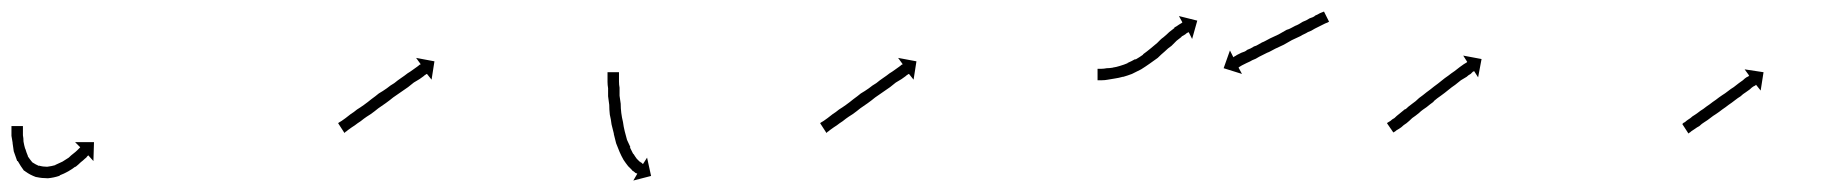

<svg xmlns="http://www.w3.org/2000/svg" viewBox="-34 -297 3199 335"><path d="M6 -75Q6 -75 6 -75Q6 -75 6 -75Q6 -75 6 -75Q6 -75 6 -75Q6 -73 6 -69Q6 -69 6 -69.5Q6 -70 6 -70Q6 -70 6 -70Q6 -70 6 -70Q6 -66 6 -61Q6 -61 6 -61Q6 -61 6 -61Q6 -61 6 -61Q6 -61 6 -61Q7 -56 7 -50Q7 -50 7 -50Q7 -50 7 -50Q7 -50 7 -50Q7 -50 7 -50Q8 -44 10 -37Q10 -37 10 -37.5Q10 -38 10 -38Q10 -38 10 -38Q10 -38 10 -38Q12 -31 15 -24Q15 -24 14.5 -24.5Q14 -25 14 -25Q14 -25 14 -25Q14 -25 14 -25Q18 -19 23 -13Q23 -13 22 -14Q22 -14 22 -14Q28 -10 35 -7Q35 -7 34 -7Q34 -8 34 -8Q41 -6 49 -6Q49 -6 49 -6Q48 -6 48 -6Q56 -7 63 -9Q63 -9 63 -9Q63 -9 63 -9Q62 -9 62 -9Q62 -9 62 -9Q69 -12 75 -15Q75 -15 75 -15Q75 -15 75 -15Q75 -15 75 -15Q75 -15 75 -15Q81 -19 86 -22Q86 -22 86 -22Q86 -22 86 -22Q86 -22 86 -22Q86 -22 86 -22Q90 -26 94 -29Q94 -29 94 -29Q94 -29 94 -29Q94 -29 94 -29Q94 -29 94 -29Q98 -32 101 -35Q101 -35 101 -35Q101 -35 101 -35Q101 -35 101 -35Q101 -35 101 -35Q103 -37 105 -39Q105 -39 106 -40L97 -49H130L129 -16L120 -26Q119 -25 118 -24Q117 -22 114 -20Q114 -20 114 -20Q114 -20 114 -20Q114 -20 114 -20Q114 -20 114 -20Q111 -17 107 -14Q107 -14 107 -14Q107 -14 107 -14Q107 -14 107 -14Q107 -14 107 -14Q103 -10 98 -6Q98 -6 98 -6Q98 -6 98 -6Q98 -6 97.5 -6Q97 -6 97 -6Q92 -2 85 2Q85 2 85 2Q85 2 85 2Q85 2 85 2Q85 2 85 2Q78 6 70 9Q70 9 70 9.5Q70 10 70 10Q70 10 69.5 10Q69 10 69 10Q60 13 50 14Q50 14 50 14Q49 14 49 14Q39 14 30 12Q30 12 29 12Q29 12 29 12Q18 8 10 2Q10 2 9 1Q8 1 8 1Q2 -7 -3 -16Q-3 -16 -3 -16Q-3 -16 -4 -16Q-4 -16 -4 -16Q-4 -16 -4 -16Q-7 -24 -10 -33Q-10 -33 -10 -33Q-10 -33 -10 -33Q-10 -33 -10 -33Q-10 -33 -10 -33Q-11 -40 -12 -47Q-12 -47 -12 -47.5Q-12 -48 -12 -48Q-12 -48 -12 -48Q-12 -48 -12 -48Q-13 -54 -14 -60Q-14 -60 -14 -60Q-14 -60 -14 -60Q-14 -60 -14 -60Q-14 -60 -14 -60Q-14 -65 -14 -69Q-14 -69 -14 -69Q-14 -69 -14 -69Q-14 -69 -14 -69Q-14 -69 -14 -69Q-14 -72 -14 -75Q-14 -75 -14 -75Q-14 -75 -14 -75Q-14 -75 -14 -75Q-14 -75 -14 -75Q-14 -76 -14 -77H6Q6 -76 6 -75Z M557 -83Q559 -84 562 -86Q565 -88 569 -91Q573 -94 578 -98Q583 -101 589 -106Q594 -109 601 -114Q608 -119 614 -124Q621 -129 627 -134Q634 -138 641 -143Q647 -148 654 -152Q660 -157 666 -161Q672 -165 677 -169Q682 -172 686 -175Q690 -178 693 -180Q696 -182 698 -184Q699 -184 700 -185L692 -196L724 -190L719 -158L711 -168Q710 -168 709 -167Q707 -166 705 -164Q702 -162 698 -159Q693 -156 688 -153Q683 -149 678 -145Q672 -141 665 -136Q659 -132 652 -127Q646 -122 639 -117Q633 -113 626 -108Q620 -103 613 -98Q605 -93 601 -90Q595 -85 590 -82Q585 -78 580 -75Q576 -72 573 -70Q571 -68 569 -67Q568 -66 567 -65L556 -82Q556 -82 557 -83Z M1046 -169Q1046 -167 1046 -163Q1046 -159 1046 -155Q1046 -155 1046 -155Q1046 -155 1046 -155Q1046 -155 1046 -155Q1046 -155 1046 -155Q1046 -149 1047 -144Q1047 -144 1047 -144Q1047 -144 1047 -144Q1047 -144 1047 -144Q1047 -144 1047 -144Q1047 -137 1047 -130Q1047 -130 1047 -130Q1047 -130 1047 -130Q1047 -130 1047 -130Q1047 -130 1047 -130Q1048 -123 1049 -116Q1049 -116 1049 -116Q1049 -116 1049 -116Q1049 -116 1049 -116Q1049 -116 1049 -116Q1049 -108 1050 -100Q1050 -100 1050 -100Q1050 -100 1050 -100Q1050 -100 1050 -100Q1050 -100 1050 -100Q1051 -92 1053 -84Q1053 -84 1053 -84Q1053 -84 1053 -84Q1053 -84 1053 -84Q1053 -84 1053 -84Q1054 -76 1056 -68Q1056 -68 1056 -68Q1056 -68 1056 -68Q1056 -68 1056 -68Q1056 -68 1056 -68Q1058 -60 1060 -53Q1060 -53 1060 -53Q1060 -53 1060 -53Q1060 -53 1060 -53Q1060 -53 1060 -53Q1063 -46 1066 -40Q1066 -40 1065.5 -40Q1065 -40 1065 -40Q1065 -40 1065 -40Q1065 -40 1065 -40Q1068 -34 1071 -28Q1071 -28 1071 -28Q1071 -28 1071 -29Q1071 -29 1071 -29Q1071 -29 1071 -29Q1074 -24 1077 -20Q1077 -20 1077 -20Q1077 -20 1077 -20Q1077 -20 1077 -20Q1077 -20 1077 -20Q1080 -17 1083 -14Q1083 -14 1083 -14Q1083 -14 1083 -15Q1083 -15 1082.5 -15Q1082 -15 1082 -15Q1085 -13 1087 -12Q1087 -12 1087 -12Q1087 -12 1086 -12Q1086 -12 1086 -12Q1086 -12 1086 -12Q1087 -11 1088 -11L1095 -22L1102 10L1071 18L1078 6Q1077 6 1076 5Q1076 5 1075.5 5Q1075 5 1075 5Q1075 5 1075 5Q1075 5 1075 5Q1073 3 1070 1Q1070 1 1070 1Q1070 1 1070 1Q1069 1 1069 0.5Q1069 0 1069 0Q1066 -3 1062 -7Q1062 -7 1062 -7Q1062 -7 1062 -7Q1062 -7 1062 -7Q1062 -7 1062 -7Q1058 -12 1054 -18Q1054 -18 1054 -18Q1054 -18 1054 -18Q1054 -18 1054 -18Q1054 -18 1054 -18Q1050 -25 1047 -32Q1047 -32 1047 -32Q1047 -32 1047 -32Q1047 -32 1047 -32Q1047 -32 1047 -32Q1044 -39 1041 -47Q1041 -47 1041 -47Q1041 -47 1041 -47Q1041 -47 1041 -47Q1041 -47 1041 -47Q1039 -55 1037 -63Q1037 -63 1037 -63Q1037 -63 1037 -63Q1037 -63 1037 -63.5Q1037 -64 1037 -64Q1035 -72 1033 -80Q1033 -80 1033 -80Q1033 -80 1033 -80Q1033 -80 1033 -80Q1033 -80 1033 -80Q1032 -89 1030 -97Q1030 -97 1030 -97Q1030 -97 1030 -97Q1030 -97 1030 -97Q1030 -97 1030 -97Q1029 -106 1029 -114Q1029 -114 1029 -114Q1029 -114 1029 -114Q1029 -114 1029 -114Q1029 -114 1029 -114Q1028 -121 1027 -129Q1027 -129 1027 -129Q1027 -129 1027 -129Q1027 -129 1027 -129Q1027 -129 1027 -129Q1027 -136 1027 -143Q1027 -143 1027 -143Q1027 -143 1027 -143Q1027 -143 1027 -143Q1027 -143 1027 -143Q1026 -149 1026 -154Q1026 -154 1026 -154Q1026 -154 1026 -154Q1026 -154 1026 -154Q1026 -154 1026 -154Q1026 -159 1026 -163Q1026 -167 1026 -169Q1026 -170 1026 -171H1046Q1046 -170 1046 -169Z M1398 -83Q1400 -84 1403 -86Q1406 -88 1410 -91Q1414 -94 1419 -98Q1424 -101 1430 -106Q1435 -109 1442 -114Q1449 -119 1455 -124Q1462 -129 1468 -134Q1475 -138 1482 -143Q1488 -148 1495 -152Q1501 -157 1507 -161Q1513 -165 1518 -169Q1523 -172 1527 -175Q1531 -178 1534 -180Q1537 -182 1539 -184Q1540 -184 1541 -185L1533 -196L1565 -190L1560 -158L1552 -168Q1551 -168 1550 -167Q1548 -166 1546 -164Q1543 -162 1539 -159Q1534 -156 1529 -153Q1524 -149 1519 -145Q1513 -141 1506 -136Q1500 -132 1493 -127Q1487 -122 1480 -117Q1474 -113 1467 -108Q1461 -103 1454 -98Q1446 -93 1442 -90Q1436 -85 1431 -82Q1426 -78 1421 -75Q1417 -72 1414 -70Q1412 -68 1410 -67Q1409 -66 1408 -65L1397 -82Q1397 -82 1398 -83Z M1883 -177Q1883 -177 1883 -177Q1883 -177 1883 -177Q1883 -177 1883 -177Q1883 -177 1883 -177Q1885 -177 1888 -177Q1888 -177 1888 -177Q1888 -177 1888 -177Q1888 -177 1888 -177Q1888 -177 1888 -177Q1892 -177 1897 -178Q1897 -178 1897 -178Q1897 -178 1897 -178Q1897 -178 1897 -178Q1897 -178 1897 -178Q1902 -178 1908 -179Q1908 -179 1908 -179Q1908 -179 1907 -179Q1907 -179 1907 -179Q1907 -179 1907 -179Q1914 -180 1920 -182Q1920 -182 1920 -182Q1920 -182 1920 -182Q1920 -182 1920 -182Q1920 -182 1920 -182Q1927 -184 1934 -187Q1934 -187 1933.5 -187Q1933 -187 1933 -187Q1933 -187 1933 -187Q1933 -187 1933 -187Q1940 -190 1947 -194Q1947 -194 1947 -194Q1947 -194 1947 -193Q1947 -193 1947 -193Q1947 -193 1947 -193Q1954 -197 1961 -202Q1961 -202 1961 -202Q1961 -202 1961 -202Q1960 -202 1960 -202Q1960 -202 1960 -202Q1967 -207 1973 -212Q1973 -212 1973 -212Q1973 -212 1973 -212Q1973 -212 1973 -212Q1973 -212 1973 -212Q1979 -217 1985 -222Q1985 -222 1985 -222Q1985 -222 1985 -222Q1985 -222 1985 -222Q1985 -222 1985 -222Q1988 -225 1990.5 -227.5Q1993 -230 1996 -232Q2002 -237 2006 -241Q2006 -241 2006 -241Q2006 -241 2006 -241Q2006 -241 2006 -241Q2006 -241 2006 -241Q2011 -245 2015 -248Q2015 -248 2015 -248Q2015 -248 2015 -249Q2015 -249 2015 -249Q2015 -249 2015 -249Q2019 -251 2023 -254Q2023 -254 2023 -254Q2023 -254 2023 -254Q2023 -254 2023 -254Q2023 -254 2023 -254Q2026 -256 2028 -257Q2028 -257 2028 -257Q2028 -257 2028 -257Q2028 -257 2028 -257Q2028 -257 2028 -257Q2029 -258 2029 -258L2023 -269L2055 -261L2046 -229L2040 -241Q2039 -240 2038 -240Q2038 -240 2038 -240Q2038 -240 2038 -240Q2038 -240 2038 -240Q2038 -240 2038 -240Q2036 -239 2034 -237Q2034 -237 2034 -237Q2034 -237 2034 -237Q2034 -237 2034 -237Q2034 -237 2034 -237Q2031 -235 2027 -233Q2027 -233 2027 -233Q2027 -233 2027 -233Q2028 -233 2028 -233Q2028 -233 2028 -233Q2024 -230 2019 -226Q2019 -226 2019 -226Q2019 -226 2019 -226Q2019 -226 2019 -226Q2019 -226 2019 -226Q2015 -222 2010 -217Q2007 -215 2004 -212.5Q2001 -210 1998 -207Q1998 -207 1998 -207Q1998 -207 1998 -207Q1998 -207 1998 -207Q1998 -207 1998 -207Q1992 -202 1986 -196Q1986 -196 1986 -196Q1986 -196 1986 -196Q1986 -196 1986 -196Q1986 -196 1986 -196Q1979 -191 1972 -186Q1972 -186 1972 -186Q1972 -186 1972 -186Q1972 -186 1972 -186Q1972 -186 1972 -186Q1965 -181 1957 -176Q1957 -176 1957 -176Q1957 -176 1957 -176Q1957 -176 1957 -176Q1957 -176 1957 -176Q1949 -172 1941 -168Q1941 -168 1941 -168Q1941 -168 1941 -168Q1941 -168 1941 -168Q1941 -168 1941 -168Q1933 -165 1926 -163Q1926 -163 1925.5 -163Q1925 -163 1925 -163Q1925 -163 1925 -163Q1925 -163 1925 -163Q1918 -161 1911 -160Q1911 -160 1911 -160Q1911 -160 1911 -160Q1911 -160 1911 -160Q1911 -160 1911 -160Q1905 -159 1899 -158Q1899 -158 1899 -158Q1899 -158 1899 -158Q1899 -158 1899 -158Q1899 -158 1899 -158Q1894 -157 1889 -157Q1889 -157 1889 -157Q1889 -157 1889 -157Q1889 -157 1889 -157Q1889 -157 1889 -157Q1886 -157 1883 -157Q1883 -157 1883 -157Q1883 -157 1883 -157Q1883 -157 1883 -157Q1883 -157 1883 -157Q1882 -157 1881 -157V-177Q1882 -177 1883 -177ZM2283 -258Q2280 -257 2278 -256Q2276 -255 2274 -254Q2272 -253 2270 -252Q2264 -249 2260 -247Q2257 -245 2254 -243.5Q2251 -242 2248 -241Q2245 -239 2241.5 -237.5Q2238 -236 2235 -234Q2231 -232 2227.5 -230.5Q2224 -229 2220 -227Q2217 -225 2213 -223Q2209 -221 2206 -219Q2202 -217 2198.5 -215.5Q2195 -214 2191 -212Q2187 -210 2183.5 -208Q2180 -206 2177 -205Q2173 -203 2170 -201.5Q2167 -200 2163 -198Q2160 -196 2157 -194.5Q2154 -193 2151 -192Q2148 -190 2141 -187Q2139 -186 2137 -185Q2135 -184 2133 -183Q2131 -182 2128 -180Q2128 -180 2127 -179L2133 -168L2101 -178L2112 -209L2118 -197Q2119 -198 2119 -198Q2123 -200 2124 -201Q2126 -202 2128 -203Q2130 -204 2132 -205Q2135 -206 2137.5 -207Q2140 -208 2142 -210Q2145 -211 2148 -212.5Q2151 -214 2154 -216Q2158 -217 2161 -219Q2164 -221 2168 -223Q2171 -224 2174.5 -226Q2178 -228 2182 -230Q2186 -232 2189.5 -233.5Q2193 -235 2197 -237Q2200 -239 2204 -241Q2208 -243 2211 -245Q2215 -246 2218.5 -248Q2222 -250 2226 -252Q2229 -253 2232.5 -255Q2236 -257 2239 -259Q2242 -260 2245 -261.5Q2248 -263 2251 -265Q2254 -266 2256.5 -267Q2259 -268 2261 -270Q2264 -271 2269 -274Q2272 -275 2274 -276Q2275 -276 2276 -277L2285 -259Q2284 -259 2283 -258Z M2387 -83Q2389 -84 2392 -86Q2392 -86 2392 -86Q2392 -86 2392 -86Q2392 -86 2392 -86Q2392 -86 2392 -86Q2395 -89 2399 -91Q2399 -91 2399 -91Q2399 -91 2399 -91Q2399 -91 2399 -91Q2399 -91 2399 -91Q2403 -95 2407 -98Q2412 -102 2418 -107V-106Q2423 -111 2430 -116Q2433 -118 2436 -120.5Q2439 -123 2442 -126Q2449 -131 2455 -136Q2462 -141 2468 -146Q2475 -151 2481 -156Q2487 -161 2493 -165Q2498 -169 2504 -173Q2509 -177 2513 -180Q2517 -183 2520 -185Q2523 -187 2525 -188Q2526 -189 2526 -189L2519 -200L2551 -194L2545 -162L2538 -173Q2537 -172 2536 -172Q2534 -170 2532 -168Q2528 -166 2525 -163Q2520 -160 2515 -157Q2510 -153 2505 -149Q2499 -145 2493 -140Q2487 -135 2480 -130Q2474 -126 2467 -120H2468Q2461 -115 2455 -110Q2452 -108 2448.5 -105.5Q2445 -103 2442 -100Q2436 -95 2430 -91Q2425 -86 2420 -82Q2415 -79 2411 -75Q2411 -75 2411 -75Q2411 -75 2411 -75Q2411 -75 2411 -75Q2411 -75 2411 -75Q2407 -72 2403 -70Q2403 -70 2403 -70Q2403 -70 2403 -70Q2403 -70 2403 -70Q2403 -70 2403 -70Q2401 -68 2399 -67Q2398 -66 2397 -66L2386 -82Q2386 -82 2387 -83Z M2902 -81Q2903 -83 2906 -84Q2908 -86 2911 -88Q2916 -91 2919 -94Q2924 -97 2928 -100Q2933 -104 2938 -107Q2943 -111 2949 -115Q2954 -119 2960 -123Q2965 -127 2971 -131Q2976 -134 2981 -138Q2986 -142 2991 -145Q2996 -149 3000 -152Q3004 -155 3007 -157Q3010 -160 3013 -162Q3015 -163 3017 -164Q3017 -165 3018 -165L3010 -176L3043 -171L3038 -139L3030 -149Q3029 -149 3029 -148Q3027 -147 3025 -146Q3022 -144 3019 -141Q3016 -139 3012 -136Q3007 -133 3003 -129Q2998 -126 2993 -122Q2988 -118 2982 -114Q2977 -110 2971 -106Q2966 -102 2960 -98Q2955 -95 2950 -91Q2945 -87 2940 -84Q2935 -81 2931 -77Q2927 -75 2923 -72Q2920 -70 2917 -68Q2915 -66 2913 -65Q2913 -65 2912 -64L2901 -81Q2901 -81 2902 -81Z"/></svg>

Font: FRB American Cursive Just Arrows Thin
Style: Italic
Weight: 100
Italic angle: -25°
Version: Version 2.0;Modular Font Editor K font №1